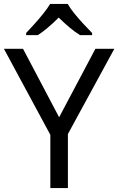

<svg xmlns="http://www.w3.org/2000/svg" viewBox="-20 -1015 606 984"><path d="M283 -414 469 -765H566L328 -328V-51H238V-324L0 -765H98ZM327 -995Q339 -973 361.5 -945.5Q384 -918 408.5 -891.5Q433 -865 452 -846V-835H390Q364 -851 336 -874.5Q308 -898 281 -925Q254 -898 227 -875Q200 -852 174 -835H114V-846Q133 -866 156.5 -892Q180 -918 202 -945.5Q224 -973 237 -995Z"/></svg>

Font: Noto Sans Tamil UI
Style: Regular
Weight: 400
Designer: Jelle Bosma - Monotype Design Team
Foundry: Monotype Imaging Inc.
Version: Version 2.004